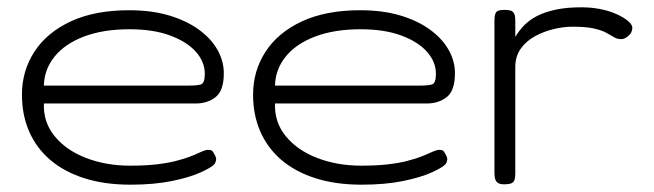

<svg xmlns="http://www.w3.org/2000/svg" viewBox="-20 -493 1789 525"><path d="M337 12Q265 12 209.5 -6Q154 -24 116.5 -56.5Q79 -89 59.5 -134Q40 -179 40 -234Q40 -299 74 -351.5Q108 -404 173.5 -434.5Q239 -465 333 -465Q394 -465 441.5 -451Q489 -437 523 -412.5Q557 -388 574.5 -357Q592 -326 592 -293Q592 -245 569.5 -227.5Q547 -210 515 -210H100Q98 -159 129.5 -120.5Q161 -82 215.5 -61Q270 -40 336 -40Q377 -40 407.5 -43.5Q438 -47 459.5 -52.5Q481 -58 496 -63.5Q511 -69 521.5 -74Q532 -79 541 -82Q547 -84 554 -83Q561 -82 564 -75Q571 -64 571 -58Q571 -52 567 -45Q560 -36 529.5 -22Q499 -8 450 2Q401 12 337 12ZM100 -259H498Q518 -259 529 -262Q540 -265 540 -291Q540 -324 515.5 -351.5Q491 -379 445 -396Q399 -413 334 -413Q262 -413 209.5 -393Q157 -373 129 -338Q101 -303 100 -259Z M969 12Q897 12 841.5 -6Q786 -24 748.5 -56.5Q711 -89 691.5 -134Q672 -179 672 -234Q672 -299 706 -351.5Q740 -404 805.5 -434.5Q871 -465 965 -465Q1026 -465 1073.5 -451Q1121 -437 1155 -412.5Q1189 -388 1206.5 -357Q1224 -326 1224 -293Q1224 -245 1201.5 -227.5Q1179 -210 1147 -210H732Q730 -159 761.5 -120.5Q793 -82 847.5 -61Q902 -40 968 -40Q1009 -40 1039.5 -43.5Q1070 -47 1091.5 -52.5Q1113 -58 1128 -63.5Q1143 -69 1153.5 -74Q1164 -79 1173 -82Q1179 -84 1186 -83Q1193 -82 1196 -75Q1203 -64 1203 -58Q1203 -52 1199 -45Q1192 -36 1161.5 -22Q1131 -8 1082 2Q1033 12 969 12ZM732 -259H1130Q1150 -259 1161 -262Q1172 -265 1172 -291Q1172 -324 1147.5 -351.5Q1123 -379 1077 -396Q1031 -413 966 -413Q894 -413 841.5 -393Q789 -373 761 -338Q733 -303 732 -259Z M1359 11Q1349 11 1343 8Q1337 5 1334.5 -2Q1332 -9 1332 -20V-437Q1332 -449 1334.5 -455.5Q1337 -462 1343 -464Q1349 -466 1360 -466Q1370 -466 1376.5 -464Q1383 -462 1386 -455.5Q1389 -449 1389 -437V-392Q1399 -409 1413 -423.5Q1427 -438 1448 -449Q1469 -460 1499 -466.5Q1529 -473 1569 -473Q1595 -473 1617 -469Q1639 -465 1656 -458.5Q1673 -452 1685 -444.5Q1697 -437 1703 -430Q1709 -423 1709 -417Q1709 -404 1698.5 -395Q1688 -386 1679 -386Q1668 -386 1659.5 -391Q1651 -396 1638.5 -403Q1626 -410 1604.5 -415Q1583 -420 1545 -420Q1521 -420 1494 -413.5Q1467 -407 1443 -394Q1419 -381 1404 -360Q1389 -339 1389 -310V-18Q1389 -7 1386.5 -0.5Q1384 6 1377.5 8.5Q1371 11 1359 11Z"/></svg>

Font: Fredoka SemiExpanded Light
Style: Regular
Weight: 300
Width: 6
Designer: Ben Nathan
Foundry: Milena B. Brandão, Ben Nathan
Version: Version 2.001